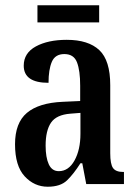

<svg xmlns="http://www.w3.org/2000/svg" viewBox="-20 -698 518 728"><path d="M161 10Q110 10 73.5 -29.5Q37 -69 37 -151Q37 -232 82 -270Q127 -308 218 -312L284 -315V-373Q284 -430 272 -461.5Q260 -493 224 -493Q189 -493 176.5 -463.5Q164 -434 164 -384Q70 -384 70 -449Q70 -497 116 -522Q162 -547 233 -547Q315 -547 356.5 -508Q398 -469 398 -375V-117Q398 -76 408.5 -61Q419 -46 447 -46H450V0H307L292 -79H285Q259 -38 234 -14Q209 10 161 10ZM203 -49Q240 -49 262.5 -89.5Q285 -130 285 -191V-270L247 -267Q194 -263 173.5 -233Q153 -203 153 -146Q153 -101 165 -75Q177 -49 203 -49ZM122 -613V-678H356V-613Z"/></svg>

Font: Noto Serif Thai ExtraCondensed SemiBold
Style: Regular
Weight: 600
Width: 2
Designer: Monotype Design Team
Foundry: Monotype Imaging Inc.
Version: Version 2.001; ttfautohint (v1.8.4.7-5d5b)